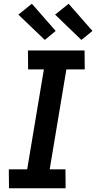

<svg xmlns="http://www.w3.org/2000/svg" viewBox="-20 -1004 513 1024"><path d="M28 0 27 -101H125L214 -634H130L129 -735H431L432 -634H334L245 -101H329L330 0ZM414 -791 274 -926 346 -984 473 -839ZM219 -791 78 -926 150 -984 277 -839Z"/></svg>

Font: Iosevka Etoile
Style: Bold Italic
Weight: 700
Italic angle: -9°
Designer: Belleve Invis
Foundry: Belleve Invis
Version: Version 28.1.0; ttfautohint (v1.8.4)